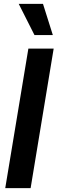

<svg xmlns="http://www.w3.org/2000/svg" viewBox="-20 -981 300 1001"><path d="M259.8 -727.5 139.6 0H7.3L127.9 -727.5ZM159.7 -798.3 77.6 -960.9H204.1L255.4 -798.3Z"/></svg>

Font: Inter Tight SemiBold
Style: Italic
Weight: 600
Italic angle: -9.39999°
Designer: Rasmus Andersson
Foundry: rsms
Version: Version 3.004